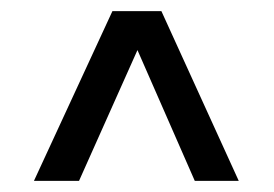

<svg xmlns="http://www.w3.org/2000/svg" viewBox="-20 -769 492 345"><path d="M41 -444H122L227 -679L330 -444H409L270 -749H182Z"/></svg>

Font: Saira UNSAM Medium SC
Style: Regular
Weight: 500
Designer: Hector Gatti with collaboration of the Omnibus-Type team
Foundry: Omnibus-Type
Version: Version 1.072;PS 001.072;hotconv 1.0.88;makeotf.lib2.5.64775